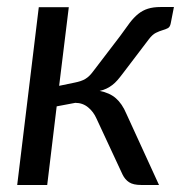

<svg xmlns="http://www.w3.org/2000/svg" viewBox="-20 -527 522 547"><path d="M322 -424Q337.5 -446 349.5 -461.8Q361.5 -477.5 374 -487.5Q386.5 -497.5 401.5 -502.2Q416.5 -507 438 -507H475.5L466.5 -461Q464.5 -450 458.2 -446.8Q452 -443.5 443.2 -441Q434.5 -438.5 424.2 -433.5Q414 -428.5 403.5 -414.5L329 -316.5Q321.5 -306.5 314.5 -298.5Q307.5 -290.5 300 -284.8Q292.5 -279 283.8 -274.8Q275 -270.5 264 -268Q292.5 -262.5 310.2 -247Q328 -231.5 340 -203L433 0H382.5Q359.5 0 347.8 -7.8Q336 -15.5 329 -30L255 -189Q246.5 -208.5 231 -221.2Q215.5 -234 194.5 -234L141.5 -224L114.5 0H29L90.5 -506.5H176L148.5 -282.5L192 -291.5Q202 -293.5 209.5 -296Q217 -298.5 223.2 -302.2Q229.5 -306 235 -311.5Q240.5 -317 246 -324.5Z"/></svg>

Font: Lato 2
Style: Italic
Weight: 400
Italic angle: -7°
Designer: Lukasz Dziedzic with Adam Twardoch and Botio Nikoltchev
Foundry: tyPoland Lukasz Dziedzic
Version: Version 2.015; 2015-08-06; http://www.latofonts.com/